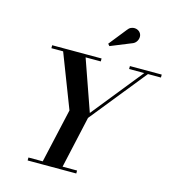

<svg xmlns="http://www.w3.org/2000/svg" viewBox="-138 -1108 1119 1224"><g transform="rotate(15 421.0 -495.5)"><path d="M247.5 0 332.5 -377 188.5 -750H337.5L462 -395L745.5 -748H770L459 -361.5L378.5 0ZM157.5 0V-19.5H478.5V0ZM118.5 -730.5V-750H444.5V-730.5ZM631.5 -730.5V-750H841.5V-730.5ZM472 -839 461 -852 553 -967.5Q562.5 -981 575 -986.5Q587.5 -992 599.8 -991.2Q612 -990.5 622 -984.8Q632 -979 637.5 -970.5Q646 -957.5 644.5 -941.5Q643 -925.5 633 -912.2Q623 -899 606 -893.5Z"/></g></svg>

Font: Bodoni Moda 11pt SemiBold
Style: Italic
Weight: 600
Italic angle: -13°
Designer: Owen Earl
Foundry: indestructible type
Version: Version 2.004